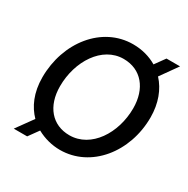

<svg xmlns="http://www.w3.org/2000/svg" viewBox="-172 -889 1059 1080"><g transform="rotate(30 357.5 -349.5)"><path d="M342 10C542 10 693 -177 693 -403C693 -494 664 -570 614 -624L693 -735H605L558 -670C514 -696 462 -711 403 -711C202 -711 53 -522 53 -295C53 -195 87 -122 136 -72L58 36H145L192 -29C239 -3 292 10 342 10ZM347 -88C235 -88 164 -172 164 -301C164 -463 259 -613 398 -613C513 -613 583 -526 583 -399C583 -237 487 -88 347 -88Z"/></g></svg>

Font: Fixel Text 20240404 Medium
Style: Italic
Weight: 500
Width: 4
Italic angle: -10°
Designer: AlfaBravo + MacPaw
Foundry: Kyrylo Tkachov, Marchela Mozhyna, Serhii Makarenko, Maria Weinstein, Zakhar Kryvoshyya
Version: Version 1.211;Glyphs 3.2 (3225)